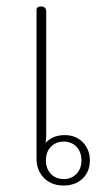

<svg xmlns="http://www.w3.org/2000/svg" viewBox="-20 -567 331 594"><path d="M93 -77V-536Q93 -547 107 -547Q123 -547 123 -531V-152Q123 -135 121 -125Q143 -149 180 -149Q215 -149 236.5 -126.5Q258 -104 258 -71Q258 -36 235.5 -14.5Q213 7 177 7Q139 7 116 -16.5Q93 -40 93 -77ZM232 -71Q232 -97 216.5 -113Q201 -129 177 -129Q153 -129 137.5 -113Q122 -97 122 -71Q122 -45 137.5 -29Q153 -13 177 -13Q201 -13 216.5 -29Q232 -45 232 -71Z"/></svg>

Font: Maitree ExtraLight
Style: Regular
Weight: 250
Designer: CadsonDemak Team
Foundry: CadsonDemak
Version: Version 1.002